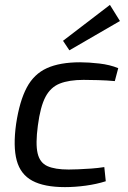

<svg xmlns="http://www.w3.org/2000/svg" viewBox="-20 -754 524 786"><path d="M308 -499Q343 -499 386.5 -494Q430 -489 464 -475L450 -422Q418 -425 381.5 -426Q345 -427 322 -427Q263 -427 225 -412Q187 -397 166 -357Q145 -317 135 -240Q125 -165 134 -126.5Q143 -88 174 -74Q205 -60 261 -60Q277 -60 301.5 -61Q326 -62 354 -64Q382 -66 407 -70L413 -12Q375 0 331 6Q287 12 246 12Q161 12 112.5 -14Q64 -40 48.5 -97Q33 -154 46 -247Q60 -340 89.5 -395.5Q119 -451 172 -475Q225 -499 308 -499ZM430 -734 471 -668 264 -548 238 -587Z"/></svg>

Font: Exo 2
Style: Italic
Weight: 400
Italic angle: -8°
Designer: Natanael Gama
Foundry: Natanael Gama
Version: Version 2.010